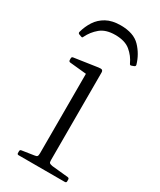

<svg xmlns="http://www.w3.org/2000/svg" viewBox="-180 -758 680 818"><g transform="rotate(30 160.0 -348.5)"><path d="M161 -697Q225 -697 257 -663.5Q289 -630 302 -585Q304 -578 297 -575L286 -571Q279 -568 276 -575Q262 -606 235.5 -628Q209 -650 161 -650Q115 -650 88.5 -628Q62 -606 47 -575Q45 -568 38 -571L27 -575Q20 -578 22 -585Q30 -615 46.5 -640.5Q63 -666 91 -681.5Q119 -697 161 -697ZM135 0V-324H190V0ZM60 0Q53 0 53 -7V-16Q53 -23 60 -24L119 -33Q129 -34 132 -38Q135 -42 135 -53V-180H190V-50Q190 -40 193.5 -37Q197 -34 208 -32L288 -24Q295 -23 295 -16V-7Q295 0 287 0ZM135 -324V-468L153 -442L53 -452Q46 -453 46 -461V-469Q46 -476 53 -477L168 -494Q181 -496 185.5 -493Q190 -490 190 -481V-324Z"/></g></svg>

Font: Hahmlet ExtraLight
Style: Regular
Weight: 250
Designer: Minjoo Ham & Mark Frömberg
Foundry: hypertype
Version: Version 1.002